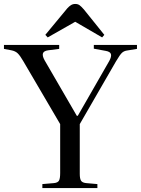

<svg xmlns="http://www.w3.org/2000/svg" viewBox="-23 -950 712 970"><path d="M191 0V-20L250 -25Q269 -27 275 -37.5Q281 -48 281 -76V-323L94 -642Q79 -668 67 -680Q55 -692 34 -696L-3 -703V-723H276V-703L221 -696Q198 -693 194 -680.5Q190 -668 202 -646L365 -365H370L529 -642Q541 -664 537.5 -676.5Q534 -689 511 -693L451 -704V-723H669V-703L620 -695Q604 -693 593.5 -683.5Q583 -674 563 -640L380 -323V-72Q380 -47 386.5 -37Q393 -27 412 -25L469 -20V0ZM218 -761 206 -774 317 -908Q326 -918 335.5 -924Q345 -930 357 -930Q370 -930 378.5 -924Q387 -918 401 -902L504 -774L493 -761L357 -840Z"/></svg>

Font: Literata 60pt
Style: Regular
Weight: 400
Designer: Latin by Veronika Burian and Jose Scaglione. Greek by Irene Vlachou. Cyrillic by Vera Evstafieva.
Foundry: TypeTogether
Version: Version 3.002